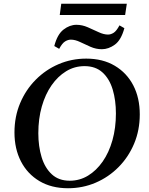

<svg xmlns="http://www.w3.org/2000/svg" viewBox="-20 -992 793 1022"><path d="M439 -680Q527 -680 591 -642Q655 -604 689.5 -537.5Q724 -471 724 -383Q724 -299 694 -227.5Q664 -156 611 -102.5Q558 -49 489 -19.5Q420 10 342 10Q254 10 190 -28Q126 -66 91.5 -133Q57 -200 57 -287Q57 -371 87 -442.5Q117 -514 170 -567.5Q223 -621 292 -650.5Q361 -680 439 -680ZM351 -30Q404 -30 448.5 -57Q493 -84 526.5 -132Q560 -180 578.5 -245.5Q597 -311 597 -388Q597 -458 580 -515Q563 -572 526 -606Q489 -640 430 -640Q377 -640 332.5 -613Q288 -586 254.5 -538Q221 -490 202.5 -425Q184 -360 184 -283Q184 -213 201.5 -155.5Q219 -98 256 -64Q293 -30 351 -30ZM616 -857 642 -842Q625 -779 591.5 -754.5Q558 -730 522 -730Q491 -730 461.5 -743Q432 -756 406 -768.5Q380 -781 357 -781Q342 -781 326.5 -771.5Q311 -762 295 -732L269 -747Q285 -809 318 -834.5Q351 -860 387 -860Q417 -860 447 -847Q477 -834 504.5 -821Q532 -808 555 -808Q570 -808 585 -817.5Q600 -827 616 -857ZM306 -972H655L646 -912H298Z"/></svg>

Font: Brygada 1918 SemiBold
Style: Italic
Weight: 600
Italic angle: -8°
Designer: Mateusz Machalski | Borys Kosmynka | Przemek Hoffer
Foundry: NIEPODLEGLA 2018
Version: Version 3.006